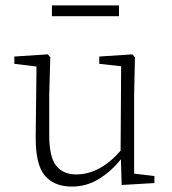

<svg xmlns="http://www.w3.org/2000/svg" viewBox="-20 -677 635 710"><path d="M246 13Q180 13 145.5 -28Q111 -69 112 -172L115 -431L33 -441V-468L157 -476L166 -465L162 -326V-178Q162 -97 187.5 -64.5Q213 -32 262 -32Q306 -32 347.5 -54.5Q389 -77 426 -120L428 -432L347 -441V-468L470 -476L479 -465L476 -326V-35L551 -26V0L430 7L427 -88Q390 -42 344.5 -14.5Q299 13 246 13ZM172 -617V-657H420V-617Z"/></svg>

Font: Source Serif Pro Light
Style: Regular
Weight: 300
Designer: Frank Grießhammer
Foundry: Adobe Systems Incorporated
Version: Version 3.001;hotconv 1.0.111;makeotfexe 2.5.65597